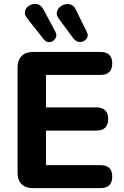

<svg xmlns="http://www.w3.org/2000/svg" viewBox="-20 -974 644 994"><path d="M151 0Q113 0 92 -20.5Q71 -41 71 -80V-625Q71 -663 92 -684Q113 -705 151 -705H500Q561 -705 561 -646Q561 -586 500 -586H218V-418H479Q540 -418 540 -358Q540 -298 479 -298H218V-119H500Q561 -119 561 -60Q561 0 500 0ZM360 -775 286 -875Q269 -897 275.5 -916Q282 -935 301 -945.5Q320 -956 340.5 -952Q361 -948 372 -925L429 -810Q440 -789 428 -773.5Q416 -758 396 -756.5Q376 -755 360 -775ZM206 -771 123 -876Q105 -897 109.5 -916Q114 -935 132 -945.5Q150 -956 170.5 -953Q191 -950 204 -927L265 -813Q277 -793 267.5 -776Q258 -759 239.5 -756Q221 -753 206 -771Z"/></svg>

Font: Chiron GoRound TC
Style: Bold
Weight: 700
Designer: Ryoko NISHIZUKA 西塚涼子 (kana, bopomofo & ideographs); Paul D. Hunt (Latin, Greek & Cyrillic); Sandoll Communications 산돌커뮤니
Foundry: Adobe
Version: Version 1.000;hotconv 1.1.1;makeotfexe 2.6.0